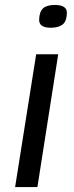

<svg xmlns="http://www.w3.org/2000/svg" viewBox="-20 -755 299 775"><path d="M202 -735Q250 -735 250 -703Q249 -668 232 -655.5Q215 -643 185 -643Q137 -643 138 -676Q139 -708 154 -721.5Q169 -735 202 -735ZM41 0 126 -536H215L131 0Z"/></svg>

Font: Georama Extended
Style: Italic
Weight: 400
Width: 7
Italic angle: -9°
Designer: Jean-Baptiste Levee
Foundry: Production Type
Version: Version 1.000